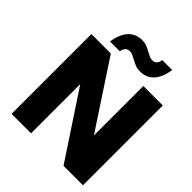

<svg xmlns="http://www.w3.org/2000/svg" viewBox="-242 -1047 1194 1194"><g transform="rotate(45 355.0 -449.5)"><path d="M690 0H519L233 -433V0H62V-702H233L519 -267V-702H690ZM314 -899Q336 -899 352.5 -892.5Q369 -886 393 -873Q411 -863 422 -858.5Q433 -854 445 -854Q482 -854 488 -899H576Q552 -751 438 -751Q416 -751 399.5 -757.5Q383 -764 359 -777Q341 -787 330 -791.5Q319 -796 307 -796Q270 -796 263 -751H176Q200 -899 314 -899Z"/></g></svg>

Font: Poppins A&M
Style: Bold-A&M
Weight: 700
Designer: Ninad Kale (Devanagari), Jonny Pinhorn (Latin)
Foundry: Indian Type Foundry
Version: 4.004